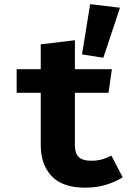

<svg xmlns="http://www.w3.org/2000/svg" viewBox="-20 -873 655 911"><path d="M562.1 -31.8Q530.3 -11.3 485.1 3.1Q440 17.4 383.6 17.4Q276.9 17.4 225.1 -37.2Q173.3 -91.8 173.3 -185.6V-432.8H59V-544.6H173.3V-662.6L335.4 -682.1V-544.6H510.8L494.9 -432.8H335.4V-185.6Q335.4 -145.1 353.8 -127.7Q372.3 -110.3 412.8 -110.3Q441.5 -110.3 465.4 -117.2Q489.2 -124.1 508.2 -134.9ZM407.7 -853.3 549.2 -836.4 470.3 -599 369.2 -614.9Z"/></svg>

Font: FiraCode Nerd Font
Style: Bold
Weight: 700
Designer: Carrois Corporate, Edenspiekermann AG, Nikita Prokopov
Foundry: Carrois Corporate, Edenspiekermann AG, Nikita Prokopov
Version: Version 6.002;Nerd Fonts 2.1.0